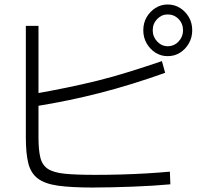

<svg xmlns="http://www.w3.org/2000/svg" viewBox="-20 -859 920 859"><path d="M95.6 -244.4V-743.3H152.2V-243.3Q152.2 -187.8 160.6 -153.9Q168.9 -120 194.4 -103.3Q220 -86.7 270 -81.7Q320 -76.7 405.6 -76.7Q461.1 -76.7 520.6 -78.3Q580 -80 636.7 -83.3Q693.3 -86.7 740 -91.1L742.2 -34.4Q705.6 -31.1 662.8 -28.3Q620 -25.6 573.3 -23.9Q526.7 -22.2 481.1 -21.1Q435.6 -20 394.4 -20Q298.9 -20 239.4 -28.3Q180 -36.7 148.9 -60.6Q117.8 -84.4 106.7 -128.3Q95.6 -172.2 95.6 -244.4ZM131.1 -438.9Q206.7 -452.2 277.2 -466.7Q347.8 -481.1 417.2 -498.3Q486.7 -515.6 557.8 -537.8Q628.9 -560 704.4 -585.6L718.9 -533.3Q570 -480 430 -443.9Q290 -407.8 137.8 -383.3ZM621.1 -723.3Q621.1 -756.7 636.1 -782.2Q651.1 -807.8 675.6 -823.3Q700 -838.9 730 -838.9Q761.1 -838.9 785.6 -823.3Q810 -807.8 825 -782.2Q840 -756.7 840 -723.3Q840 -691.1 825 -665Q810 -638.9 785.6 -623.3Q761.1 -607.8 730 -607.8Q700 -607.8 675.6 -623.3Q651.1 -638.9 636.1 -665Q621.1 -691.1 621.1 -723.3ZM798.9 -723.3Q798.9 -753.3 778.9 -773.9Q758.9 -794.4 730 -794.4Q703.3 -794.4 683.3 -773.9Q663.3 -753.3 663.3 -723.3Q663.3 -694.4 683.3 -673.3Q703.3 -652.2 730 -652.2Q758.9 -652.2 778.9 -673.3Q798.9 -694.4 798.9 -723.3Z"/></svg>

Font: Paperlogy 3 Light
Style: Regular
Weight: 300
Designer: redesigned by Lee Juim, glyphs from Gmarket Sans & Montserrat
Foundry: PT&
Version: Version 1.001